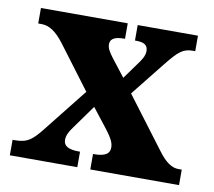

<svg xmlns="http://www.w3.org/2000/svg" viewBox="-65 -610 761 684"><g transform="rotate(10 315.5 -268.0)"><path d="M12 0H256V-56H253C212 -56 196 -67 196 -89C196 -105 205 -121 217 -137L278 -222L328 -158C359 -119 363 -104 363 -89C363 -67 345 -56 307 -56H303V0H624V-56H612C588 -56 565 -71 537 -109L399 -292L497 -415C538 -466 554 -480 590 -480H598V-536H380V-480H383C410 -480 427 -474 427 -450C427 -432 416 -416 401 -396L362 -342L313 -405C298 -425 291 -437 291 -451C291 -467 301 -480 341 -480H344V-536H30V-480H42C71 -480 96 -462 123 -427L241 -270L122 -120C84 -71 66 -56 21 -56H12Z"/></g></svg>

Font: Noto Serif Bengali SemiCondensed ExtraBold
Style: Regular
Weight: 800
Width: 4
Designer: Juan Bruce, Universal Thirst, Indian Type Foundry and the Monotype Design Team.
Foundry: Monotype Imaging Inc.
Version: Version 2.003